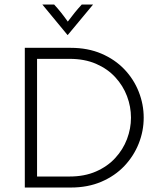

<svg xmlns="http://www.w3.org/2000/svg" viewBox="-20 -839 707 859"><path d="M91 0V-625H296.5Q372.9 -625 433.7 -599Q494.4 -572.9 536.5 -528.8Q578.5 -484.7 600.7 -428.5Q622.9 -372.2 622.9 -312.5Q622.9 -252.8 600.7 -196.9Q578.5 -141 536.5 -96.5Q494.4 -52.1 433.7 -26Q372.9 0 296.5 0ZM145.8 -49.3H291Q358.3 -49.3 409.7 -71.9Q461.1 -94.4 495.8 -132.3Q530.6 -170.1 548.3 -217Q566 -263.9 566 -312.5Q566 -361.8 548.3 -408.7Q530.6 -455.6 495.8 -493.4Q461.1 -531.2 409.7 -553.5Q358.3 -575.7 291 -575.7H145.8ZM281.9 -682.6 169.4 -818.8H222.2Q238.9 -800.7 253.5 -782.3Q268.1 -763.9 283.3 -742.4Q299.3 -763.9 314.2 -782.3Q329.2 -800.7 345.8 -818.8H396.5L283.3 -682.6Z"/></svg>

Font: Afacad Flux Light
Style: Regular
Weight: 300
Designer: Kristian Moeller
Foundry: Dicotype
Version: Version 1.100